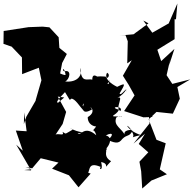

<svg xmlns="http://www.w3.org/2000/svg" viewBox="-83 -959 1113 1103"><path d="M251 -369C222 -368 312 -446 289 -432C322 -381 314 -380 326 -392C348 -394 375 -347 396 -325C424 -342 374 -344 400 -365C387 -338 388 -295 446 -331C415 -361 484 -324 421 -286C420 -227 496 -222 479 -247C429 -169 451 -247 470 -182C401 -242 382 -177 363 -191C418 -206 373 -190 317 -225C372 -190 382 -190 336 -215C284 -186 300 -188 276 -202C293 -166 233 -210 226 -170L277 -247L297 -316L249 -404L286 -399ZM63 0 102 8 151 -50 253 -25 216 10 313 48 368 117 438 38C359 13 392 66 405 63C444 36 408 -37 496 0C480 13 513 29 498 -28C557 -18 496 29 555 -33C494 -67 556 -125 507 -75C574 -133 478 -106 453 -61C531 -78 582 -168 525 -181C572 -206 570 -176 527 -150C599 -150 550 -174 510 -167C581 -133 597 -131 620 -161C646 -187 658 -173 675 -202C703 -160 643 -166 726 -183C641 -211 628 -272 676 -207C686 -217 612 -216 637 -177C620 -222 566 -235 585 -284C615 -301 612 -282 618 -290C521 -289 587 -292 600 -329C536 -345 626 -355 610 -322C569 -330 644 -429 581 -390C654 -428 644 -474 641 -426C652 -477 614 -402 604 -422C635 -476 644 -487 590 -460C586 -462 507 -499 532 -541C556 -529 531 -497 524 -519C436 -526 445 -505 510 -473C556 -472 554 -531 541 -476C508 -485 447 -564 447 -501C422 -511 383 -475 378 -569C394 -530 364 -483 291 -491C317 -501 331 -562 287 -549C269 -554 285 -584 294 -529C276 -521 216 -578 254 -493L274 -597L301 -649L258 -684L254 -745L201 -802L162 -806L81 -803L-62 -781L-63 -707L-16 -691L43 -629L44 -533L140 -570L155 -498L122 -384V-381L68 -288L54 -246L56 -313L70 -205L8 -209L48 -93L10 -128L96 20L56 18L99 13ZM887 -825 792 -771 740 -841 770 -825 684 -762 604 -755 638 -757 651 -722 648 -595 674 -613 623 -524 656 -472 690 -411 630 -321 741 -285 797 -287 772 -295 776 -250 684 -134 750 -191 714 -132 769 -84 718 -30 728 25 734 124 787 78 876 42 835 14 869 -136 816 -156 771 -273 816 -316 910 -306 950 -392 936 -459 1010 -503 907 -477 874 -527 896 -623 888 -583 919 -678 843 -608 821 -673 920 -734V-849L928 -848L936 -939L888 -829Z"/></svg>

Font: Hussar Lance
Style: Regular
Weight: 700
Foundry: Cannot Into Space Fonts, PlusOne Fonts
Version: Version 2.27